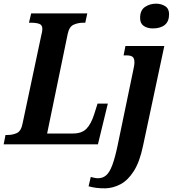

<svg xmlns="http://www.w3.org/2000/svg" viewBox="-40 -787 942 1047"><path d="M-20 0 -10 -51H2Q29 -51 52 -61.5Q75 -72 83 -113L185 -594Q188 -605 189.5 -614Q191 -623 191 -629Q191 -651 174 -657Q157 -663 130 -663H118L130 -714H436L425 -663H413Q385 -663 361 -652Q337 -641 329 -601L217 -59H358Q406 -59 431.5 -85Q457 -111 474 -165L492 -222H548L494 0ZM793 -632Q764 -632 744 -645.5Q724 -659 724 -689Q724 -731 750.5 -749Q777 -767 811 -767Q839 -767 860.5 -753.5Q882 -740 882 -710Q882 -670 858.5 -651Q835 -632 793 -632ZM534 240Q506 240 486 237.5Q466 235 443 229L455 178Q462 180 473.5 182.5Q485 185 494 185Q521 185 539.5 168.5Q558 152 572.5 113Q587 74 601 8L686 -401Q689 -415 691 -426Q693 -437 693 -448Q693 -469 683 -477Q673 -485 650 -485H634L644 -536H856L740 8Q722 95 690 145.5Q658 196 617.5 217.5Q577 239 534 240Z"/></svg>

Font: Noto Serif Condensed
Style: Bold Italic
Weight: 700
Width: 3
Italic angle: -12°
Designer: Monotype Design Team
Foundry: Monotype Imaging Inc.
Version: Version 2.014